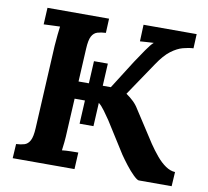

<svg xmlns="http://www.w3.org/2000/svg" viewBox="-78 -786 943 872"><g transform="rotate(10 393.5 -350.0)"><path d="M35 0 39 -66Q61 -67 77 -72Q93 -77 102.5 -95Q112 -113 114 -153L134 -536Q136 -563 138.5 -588Q141 -613 143 -626Q127 -625 103 -624.5Q79 -624 68 -623L72 -700H356L353 -634Q331 -633 314.5 -628Q298 -623 288.5 -605.5Q279 -588 277 -547L269 -395H418L501 -526Q521 -556 541.5 -586Q562 -616 575 -627Q559 -626 541 -625Q523 -624 512 -623L515 -700H760L757 -634Q735 -633 709 -626Q683 -619 655 -598Q627 -577 597 -532L493 -378Q512 -365 527 -350.5Q542 -336 552 -319L646 -174Q665 -146 685.5 -121.5Q706 -97 728 -82Q750 -67 772 -66L768 0H616Q608 -1 590.5 -18Q573 -35 554.5 -59Q536 -83 523 -102L432 -246Q419 -265 404.5 -285Q390 -305 377 -315H265L257 -164Q256 -137 253.5 -112Q251 -87 249 -74Q265 -76 289.5 -76.5Q314 -77 324 -77L320 0ZM307 -207 322 -498H386L371 -207Z"/></g></svg>

Font: Lora
Style: Bold Italic
Weight: 700
Italic angle: -3°
Designer: Olga Karpushina, Alexei Vanyashin (Cyrillic)
Foundry: Cyreal
Version: Version 3.004